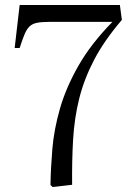

<svg xmlns="http://www.w3.org/2000/svg" viewBox="-20 -743 536 772"><path d="M192 9 183 1Q184 -67 190.5 -144.5Q197 -222 221 -306Q245 -390 295 -478Q345 -566 432 -655H177Q146 -655 127.5 -651Q109 -647 98 -636Q87 -625 78.5 -604.5Q70 -584 59 -550H39L59 -723H462L470 -663Q399 -580 358.5 -502.5Q318 -425 298.5 -346.5Q279 -268 274 -183Q269 -98 270 0Z"/></svg>

Font: Literata 60pt Light
Style: Regular
Weight: 300
Designer: Latin by Veronika Burian and Jose Scaglione. Greek by Irene Vlachou. Cyrillic by Vera Evstafieva.
Foundry: TypeTogether
Version: Version 3.103;gftools[0.9.29]